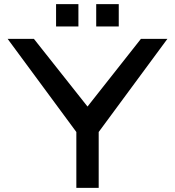

<svg xmlns="http://www.w3.org/2000/svg" viewBox="-20 -908 846 928"><path d="M349 0V-270L17 -720H144L403 -393L661 -720H789L457 -270V0ZM445 -780V-888H554V-780ZM251 -780V-888H359V-780Z"/></svg>

Font: Orbitron Medium
Style: Regular
Weight: 500
Designer: Matt McInerney
Foundry: The League of Moveable Type
Version: Version 2.001